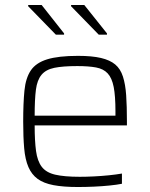

<svg xmlns="http://www.w3.org/2000/svg" viewBox="-20 -742 601 770"><path d="M292 8Q234 8 194.5 0.5Q155 -7 131 -24.5Q107 -42 94 -72Q81 -102 77 -147Q73 -192 73 -254Q73 -328 78 -378.5Q83 -429 103.5 -459.5Q124 -490 169 -504Q214 -518 293 -518Q349 -518 385 -509.5Q421 -501 442 -483.5Q463 -466 473 -435Q483 -404 486 -360Q489 -316 489 -256V-239H119Q119 -177 124.5 -136.5Q130 -96 147.5 -73Q165 -50 201.5 -41.5Q238 -33 300 -33Q326 -33 356.5 -34.5Q387 -36 416.5 -39Q446 -42 469 -46V-5Q449 -1 419.5 2Q390 5 357 6.5Q324 8 292 8ZM443 -258V-296Q443 -357 436 -393Q429 -429 412 -447.5Q395 -466 365 -471.5Q335 -477 290 -477Q232 -477 198 -470Q164 -463 146.5 -442Q129 -421 124 -382Q119 -343 119 -278H463ZM409 -603H376L265 -717V-722H318L409 -608ZM237 -603H204L93 -717V-722H147L237 -608Z"/></svg>

Font: Saira Thin ExtraLight
Style: Regular
Weight: 250
Version: Version 1.101